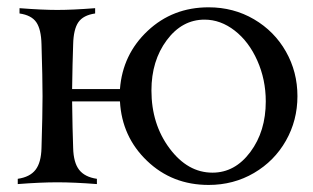

<svg xmlns="http://www.w3.org/2000/svg" viewBox="-20 -511 870 533"><path d="M244.1 -488.3V-473.6Q210.9 -468.8 197.5 -449.2Q184.1 -429.7 183.1 -388.2Q181.2 -336.9 180.2 -263.7H313Q320.3 -359.9 389.9 -425.3Q459.5 -490.7 559.1 -490.7Q628.4 -490.7 685.1 -457.5Q741.7 -424.3 773.7 -367.9Q805.7 -311.5 805.7 -244.1Q805.7 -176.8 773.7 -120.4Q741.7 -64 685.1 -30.8Q628.4 2.4 559.1 2.4Q458 2.4 388.2 -64.5Q318.4 -131.3 313 -229.5H180.2Q181.2 -150.4 183.1 -100.1Q184.1 -59.6 199.7 -39.6Q215.3 -19.5 249 -14.6V0Q185.5 -4.9 139.2 -4.9Q92.8 -4.9 29.3 0V-14.6Q63 -19.5 78.6 -39.6Q94.2 -59.6 95.2 -100.1Q98.1 -193.8 98.1 -244.1Q98.1 -294.4 95.2 -388.2Q94.2 -429.7 80.8 -449.2Q67.4 -468.8 34.2 -473.6V-488.3Q97.7 -483.4 139.2 -483.4Q180.7 -483.4 244.1 -488.3ZM547.9 -456.5Q485.4 -456.5 442.9 -399.4Q400.4 -342.3 400.4 -259.8Q400.4 -166.5 450.7 -99.1Q501 -31.7 569.8 -31.7Q632.3 -31.7 675 -89.1Q717.8 -146.5 717.8 -229.5Q717.8 -290 694.3 -342.8Q670.9 -395.5 631.6 -426Q592.3 -456.5 547.9 -456.5Z"/></svg>

Font: Flanker
Style: Regular
Weight: 400
Designer: Flanker
Foundry: Flanker
Version: Version 2.027